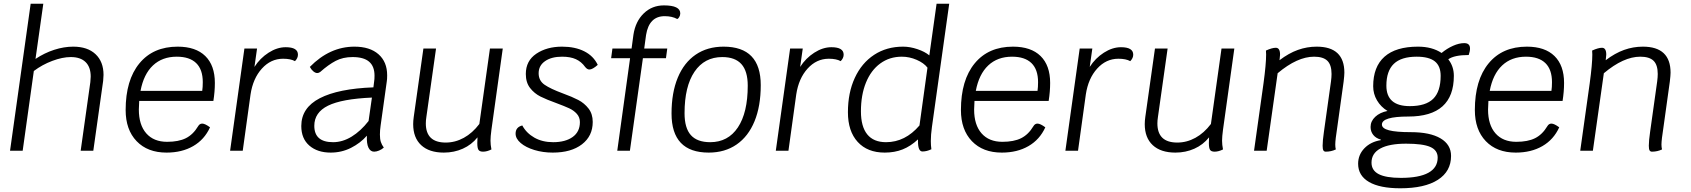

<svg xmlns="http://www.w3.org/2000/svg" viewBox="-20 -811 9099 1033"><path d="M537 -408Q537 -398 535 -376L482 0H414L466 -369Q468 -391 468 -399Q468 -450 440.5 -477Q413 -504 361 -504Q316 -504 261.5 -483.5Q207 -463 162 -429L102 0H34L145 -791H213L171 -494Q219 -526 271.5 -543Q324 -560 374 -560Q451 -560 494 -519.5Q537 -479 537 -408Z M729 -268Q727 -238 727 -222Q727 -139 767 -93.5Q807 -48 879 -48Q941 -48 980 -67.5Q1019 -87 1046 -132Q1054 -146 1068 -146Q1083 -146 1110 -126Q1080 -60 1019.5 -25Q959 10 876 10Q774 10 715 -51.5Q656 -113 656 -219Q656 -380 730 -470Q804 -560 936 -560Q1033 -560 1084.5 -509.5Q1136 -459 1136 -365Q1136 -318 1128 -268ZM736 -322H1068Q1071 -342 1071 -369Q1071 -437 1035.5 -471.5Q1000 -506 931 -506Q853 -506 803 -459Q753 -412 736 -322Z M1583 -517Q1583 -498 1567 -482Q1544 -495 1503 -495Q1437 -495 1389 -442Q1341 -389 1328 -303L1286 0H1218L1295 -550H1363L1349 -451Q1379 -498 1425 -527.5Q1471 -557 1517 -557Q1583 -557 1583 -517Z M2028 -137Q2024 -110 2024 -87Q2024 -63 2029 -47.5Q2034 -32 2045 -17Q2034 -7 2019.5 -1Q2005 5 1993 5Q1973 5 1962.5 -16.5Q1952 -38 1954 -81Q1919 -41 1868.5 -15.5Q1818 10 1759 10Q1688 10 1644.5 -27.5Q1601 -65 1601 -133Q1601 -231 1700.5 -282.5Q1800 -334 1989 -341L1993 -373Q1995 -384 1995 -404Q1995 -454 1966 -479Q1937 -504 1877 -504Q1825 -504 1786 -483.5Q1747 -463 1703 -424Q1695 -418 1687 -418Q1677 -418 1666 -427Q1655 -436 1647 -451Q1754 -560 1887 -560Q1970 -560 2016.5 -519Q2063 -478 2063 -406Q2063 -384 2061 -373ZM1963 -160 1981 -286Q1819 -279 1745 -242.5Q1671 -206 1671 -134Q1671 -46 1772 -46Q1823 -46 1872 -76Q1921 -106 1963 -160Z M2624 -113Q2619 -76 2619 -54Q2619 -32 2624 -7Q2600 5 2579 5Q2561 5 2554.5 -4.5Q2548 -14 2548 -41Q2548 -60 2549 -72Q2517 -32 2470 -11Q2423 10 2368 10Q2289 10 2246 -30Q2203 -70 2203 -143Q2203 -161 2206 -182L2258 -550H2326L2274 -182Q2271 -163 2271 -147Q2271 -44 2378 -44Q2429 -44 2475.5 -69.5Q2522 -95 2559 -144L2616 -550H2685Z M2754 -92Q2754 -127 2790 -136Q2812 -95 2855 -70.5Q2898 -46 2956 -46Q3022 -46 3061 -74Q3100 -102 3100 -154Q3100 -180 3083.5 -198.5Q3067 -217 3042 -228.5Q3017 -240 2974 -256Q2921 -275 2888 -291.5Q2855 -308 2832 -337.5Q2809 -367 2809 -413Q2809 -484 2865.5 -522Q2922 -560 3004 -560Q3074 -560 3123.5 -535Q3173 -510 3196 -462Q3168 -437 3151 -437Q3139 -437 3128 -451Q3108 -479 3078.5 -492.5Q3049 -506 3004 -506Q2947 -506 2912.5 -482Q2878 -458 2878 -417Q2878 -377 2910 -355Q2942 -333 3007 -309Q3059 -290 3091.5 -273Q3124 -256 3146.5 -227Q3169 -198 3169 -155Q3169 -79 3111 -34.5Q3053 10 2954 10Q2901 10 2855 -4Q2809 -18 2781.5 -41.5Q2754 -65 2754 -92Z M3640 -739Q3640 -728 3634 -718.5Q3628 -709 3623 -709Q3596 -724 3556 -724Q3514 -724 3489 -698.5Q3464 -673 3456 -623L3446 -550H3570L3563 -498H3439L3369 0H3301L3370 -498H3268L3275 -550H3378L3388 -624Q3399 -696 3443.5 -739Q3488 -782 3552 -782Q3640 -782 3640 -739Z M3593 -200Q3593 -312 3626.5 -393Q3660 -474 3723 -517Q3786 -560 3873 -560Q4073 -560 4073 -353Q4073 -240 4039.5 -158.5Q4006 -77 3943 -33.5Q3880 10 3793 10Q3593 10 3593 -200ZM4003 -350Q4003 -428 3969 -466Q3935 -504 3866 -504Q3770 -504 3716.5 -425Q3663 -346 3663 -202Q3663 -122 3697 -84Q3731 -46 3801 -46Q3897 -46 3950 -125.5Q4003 -205 4003 -350Z M4519 -517Q4519 -498 4503 -482Q4480 -495 4439 -495Q4373 -495 4325 -442Q4277 -389 4264 -303L4222 0H4154L4231 -550H4299L4285 -451Q4315 -498 4361 -527.5Q4407 -557 4453 -557Q4519 -557 4519 -517Z M4994 -128Q4988 -85 4988 -52Q4988 -30 4991 -8Q4966 4 4943 4Q4919 4 4919 -50V-61Q4879 -24 4836 -7Q4793 10 4740 10Q4647 10 4594.5 -47.5Q4542 -105 4542 -207Q4542 -312 4579 -392Q4616 -472 4683 -516Q4750 -560 4839 -560Q4876 -560 4916 -546.5Q4956 -533 4980 -513L5019 -791H5087ZM4927 -136 4970 -447Q4951 -472 4912 -489Q4873 -506 4832 -506Q4766 -506 4716 -469.5Q4666 -433 4639 -366.5Q4612 -300 4612 -212Q4612 -130 4646 -88Q4680 -46 4747 -46Q4850 -46 4927 -136Z M5223 -268Q5221 -238 5221 -222Q5221 -139 5261 -93.5Q5301 -48 5373 -48Q5435 -48 5474 -67.5Q5513 -87 5540 -132Q5548 -146 5562 -146Q5577 -146 5604 -126Q5574 -60 5513.5 -25Q5453 10 5370 10Q5268 10 5209 -51.5Q5150 -113 5150 -219Q5150 -380 5224 -470Q5298 -560 5430 -560Q5527 -560 5578.5 -509.5Q5630 -459 5630 -365Q5630 -318 5622 -268ZM5230 -322H5562Q5565 -342 5565 -369Q5565 -437 5529.5 -471.5Q5494 -506 5425 -506Q5347 -506 5297 -459Q5247 -412 5230 -322Z M6077 -517Q6077 -498 6061 -482Q6038 -495 5997 -495Q5931 -495 5883 -442Q5835 -389 5822 -303L5780 0H5712L5789 -550H5857L5843 -451Q5873 -498 5919 -527.5Q5965 -557 6011 -557Q6077 -557 6077 -517Z M6560 -113Q6555 -76 6555 -54Q6555 -32 6560 -7Q6536 5 6515 5Q6497 5 6490.5 -4.5Q6484 -14 6484 -41Q6484 -60 6485 -72Q6453 -32 6406 -11Q6359 10 6304 10Q6225 10 6182 -30Q6139 -70 6139 -143Q6139 -161 6142 -182L6194 -550H6262L6210 -182Q6207 -163 6207 -147Q6207 -44 6314 -44Q6365 -44 6411.5 -69.5Q6458 -95 6495 -144L6552 -550H6621Z M7213 -420Q7213 -406 7209 -372L7175 -128Q7164 -58 7164 -33Q7164 -19 7167 -7Q7142 5 7113 5Q7104 5 7100 -2Q7096 -9 7096 -27Q7096 -54 7103 -102L7141 -373Q7144 -396 7144 -413Q7144 -462 7121.5 -484Q7099 -506 7050 -506Q6960 -506 6854 -417L6795 0H6727L6778 -363Q6792 -466 6792 -518Q6792 -534 6791 -539Q6824 -554 6844 -554Q6867 -554 6867 -517Q6867 -512 6865 -496L6864 -487Q6914 -525 6963 -542.5Q7012 -560 7064 -560Q7213 -560 7213 -420Z M7882 -515Q7804 -515 7772 -492Q7802 -454 7802 -403Q7802 -184 7557 -184Q7415 -184 7415 -141Q7415 -120 7453 -110Q7491 -100 7570 -100Q7674 -100 7730.5 -66.5Q7787 -33 7787 28Q7787 111 7716 156.5Q7645 202 7514 202Q7404 202 7345.5 168Q7287 134 7287 70Q7287 22 7320.5 -13Q7354 -48 7409 -57V-60Q7383 -67 7368.5 -85Q7354 -103 7354 -128Q7354 -159 7379 -182.5Q7404 -206 7445 -214Q7409 -236 7388.5 -271Q7368 -306 7368 -347Q7368 -452 7429 -506Q7490 -560 7609 -560Q7685 -560 7736 -526Q7765 -550 7797.5 -564.5Q7830 -579 7858 -579Q7889 -579 7889 -550Q7889 -535 7882 -515ZM7731 -403Q7731 -456 7699.5 -481Q7668 -506 7602 -506Q7519 -506 7479 -467.5Q7439 -429 7439 -350Q7439 -240 7565 -240Q7651 -240 7691 -279.5Q7731 -319 7731 -403ZM7359 64Q7359 106 7398 126Q7437 146 7517 146Q7615 146 7665 118.5Q7715 91 7715 37Q7715 -3 7675 -20.5Q7635 -38 7545 -38Q7454 -38 7406.5 -12Q7359 14 7359 64Z M7988 -268Q7986 -238 7986 -222Q7986 -139 8026 -93.5Q8066 -48 8138 -48Q8200 -48 8239 -67.5Q8278 -87 8305 -132Q8313 -146 8327 -146Q8342 -146 8369 -126Q8339 -60 8278.5 -25Q8218 10 8135 10Q8033 10 7974 -51.5Q7915 -113 7915 -219Q7915 -380 7989 -470Q8063 -560 8195 -560Q8292 -560 8343.5 -509.5Q8395 -459 8395 -365Q8395 -318 8387 -268ZM7995 -322H8327Q8330 -342 8330 -369Q8330 -437 8294.5 -471.5Q8259 -506 8190 -506Q8112 -506 8062 -459Q8012 -412 7995 -322Z M8968 -420Q8968 -406 8964 -372L8930 -128Q8919 -58 8919 -33Q8919 -19 8922 -7Q8897 5 8868 5Q8859 5 8855 -2Q8851 -9 8851 -27Q8851 -54 8858 -102L8896 -373Q8899 -396 8899 -413Q8899 -462 8876.5 -484Q8854 -506 8805 -506Q8715 -506 8609 -417L8550 0H8482L8533 -363Q8547 -466 8547 -518Q8547 -534 8546 -539Q8579 -554 8599 -554Q8622 -554 8622 -517Q8622 -512 8620 -496L8619 -487Q8669 -525 8718 -542.5Q8767 -560 8819 -560Q8968 -560 8968 -420Z"/></svg>

Font: Krub
Style: Italic
Weight: 400
Italic angle: -8°
Designer: Ekaluck Peanpanawate
Foundry: Cadson Demak Co.,Ltd.
Version: Version 1.000; ttfautohint (v1.6)